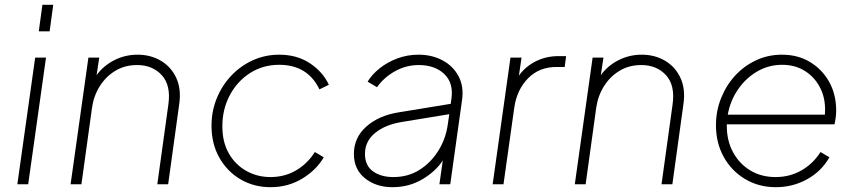

<svg xmlns="http://www.w3.org/2000/svg" viewBox="-20 -765 3553 797"><path d="M141 -635 156 -745H201L186 -635ZM52 0 126 -526H171L97 0Z M273 0 347 -526H392L381 -453Q409 -492 454 -515Q499 -538 551 -538Q605 -538 647.5 -513Q690 -488 711.5 -442Q733 -396 724 -333L678 0H633L679 -332Q690 -411 651.5 -453Q613 -495 549 -495Q498 -495 458.5 -471Q419 -447 394 -407Q369 -367 362 -318L318 0Z M1103 12Q1034 12 978.5 -20.5Q923 -53 890.5 -110.5Q858 -168 858 -243Q858 -304 880 -357.5Q902 -411 940.5 -451.5Q979 -492 1030 -515Q1081 -538 1139 -538Q1213 -538 1267 -502Q1321 -466 1345 -413L1306 -394Q1257 -496 1139 -496Q1071 -496 1017.5 -461.5Q964 -427 933.5 -369Q903 -311 903 -241Q903 -175 930 -128Q957 -81 1002.5 -55.5Q1048 -30 1103 -30Q1161 -30 1208.5 -57.5Q1256 -85 1287 -134L1324 -112Q1293 -59 1234.5 -23.5Q1176 12 1103 12Z M1609 12Q1541 12 1495 -25Q1449 -62 1449 -126Q1449 -194 1501 -240Q1553 -286 1637 -299L1851 -334L1854 -356Q1863 -421 1824 -458Q1785 -495 1718 -495Q1666 -495 1620 -469.5Q1574 -444 1545 -403L1506 -426Q1524 -456 1556 -481.5Q1588 -507 1629.5 -522.5Q1671 -538 1717 -538Q1773 -538 1817 -514.5Q1861 -491 1883.5 -448.5Q1906 -406 1898 -350L1849 0H1804L1818 -99Q1789 -54 1733.5 -21Q1678 12 1609 12ZM1495 -126Q1495 -78 1528 -54Q1561 -30 1613 -30Q1674 -30 1721.5 -60Q1769 -90 1800 -140Q1831 -190 1839 -250L1845 -291L1650 -259Q1580 -248 1537.5 -213.5Q1495 -179 1495 -126Z M2025 0 2099 -526H2145L2134 -451Q2161 -489 2204 -510.5Q2247 -532 2297 -532H2330L2324 -487H2290Q2218 -487 2172 -440Q2126 -393 2115 -320L2070 0Z M2366 0 2440 -526H2485L2474 -453Q2502 -492 2547 -515Q2592 -538 2644 -538Q2698 -538 2740.5 -513Q2783 -488 2804.5 -442Q2826 -396 2817 -333L2771 0H2726L2772 -332Q2783 -411 2744.5 -453Q2706 -495 2642 -495Q2591 -495 2551.5 -471Q2512 -447 2487 -407Q2462 -367 2455 -318L2411 0Z M3201 12Q3129 12 3072.5 -22Q3016 -56 2984 -114Q2952 -172 2952 -245Q2952 -304 2973 -357Q2994 -410 3031 -450.5Q3068 -491 3118 -514.5Q3168 -538 3226 -538Q3292 -538 3342.5 -507.5Q3393 -477 3422 -425Q3451 -373 3451 -306Q3451 -292 3449 -277Q3447 -262 3444 -249H2997Q2997 -246 2997 -242Q2997 -181 3023 -133Q3049 -85 3094.5 -57.5Q3140 -30 3200 -30Q3258 -30 3306.5 -57.5Q3355 -85 3386 -134L3423 -112Q3390 -54 3330.5 -21Q3271 12 3201 12ZM3227 -496Q3170 -496 3122.5 -468Q3075 -440 3043 -393Q3011 -346 3001 -289H3404Q3409 -349 3387 -395.5Q3365 -442 3323.5 -469Q3282 -496 3227 -496Z"/></svg>

Font: Plus Jakarta Sans ExtraLight
Style: Italic
Weight: 200
Italic angle: -8°
Designer: Gumpita Rahayu
Foundry: Tokotype
Version: Version 2.071; ttfautohint (v1.8.4.7-5d5b);gftools[0.9.29]